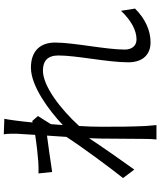

<svg xmlns="http://www.w3.org/2000/svg" viewBox="66 -898 867 1040"><g transform="rotate(-90 500.0 -377.5)"><path d="M296 -719 290 -621C238 -613 175 -606 143 -604C120 -603 102 -602 81 -603L89 -529C153 -539 242 -551 286 -557L279 -452C230 -375 112 -215 56 -145L102 -84C153 -155 223 -255 272 -329L270 -271C269 -164 269 -117 268 -20C268 -4 267 18 265 36H343C341 18 339 -5 338 -22C334 -110 334 -167 334 -260C334 -297 335 -339 338 -383C431 -485 555 -579 638 -579C690 -579 720 -554 720 -495C720 -396 683 -229 683 -117C683 -37 726 4 791 4C856 4 919 -25 974 -80L962 -156C910 -101 856 -72 807 -72C769 -72 752 -101 752 -136C752 -237 790 -413 790 -513C790 -593 745 -644 654 -644C553 -644 420 -544 343 -471L348 -536L392 -606L365 -637L357 -635C364 -707 372 -764 377 -788L293 -791C297 -767 296 -741 296 -719Z"/></g></svg>

Font: Noto Sans CJK SC DemiLight
Style: Regular
Weight: 350
Designer: Ryoko NISHIZUKA 西塚涼子 (kana, bopomofo & ideographs); Paul D. Hunt (Latin, Greek & Cyrillic); Sandoll Communications 산돌커뮤니
Foundry: Adobe
Version: Version 2.004;hotconv 1.0.118;makeotfexe 2.5.65603